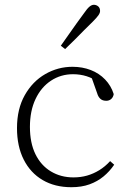

<svg xmlns="http://www.w3.org/2000/svg" viewBox="-20 -769 540 802"><path d="M278 13Q209 13 158 -17Q107 -47 79 -102.5Q51 -158 51 -234Q51 -314 83.5 -371.5Q116 -429 169 -459.5Q222 -490 283 -490Q324 -490 359 -476.5Q394 -463 419 -437Q444 -411 455 -376Q453 -363 444.5 -355.5Q436 -348 424 -348Q408 -348 399 -356.5Q390 -365 386 -379L358 -458L398 -422Q369 -442 342 -450.5Q315 -459 285 -459Q234 -459 193 -432Q152 -405 128.5 -355.5Q105 -306 105 -239Q105 -172 128 -125Q151 -78 192.5 -53Q234 -28 287 -28Q317 -28 343.5 -35.5Q370 -43 394.5 -58Q419 -73 440 -96L457 -81Q438 -53 412.5 -32Q387 -11 354 1Q321 13 278 13ZM234 -578Q251 -602 267.5 -625.5Q284 -649 300 -671.5Q316 -694 331 -714Q344 -733 353.5 -741Q363 -749 372 -749Q382 -749 390 -742.5Q398 -736 398 -723Q398 -715 391 -705Q384 -695 367 -678Q350 -662 331.5 -643Q313 -624 293 -604Q273 -584 252 -564Z"/></svg>

Font: Source Serif 4 18pt Light
Style: Regular
Weight: 300
Designer: Frank Grießhammer
Foundry: Adobe Systems Incorporated
Version: Version 4.004;hotconv 1.0.116;makeotfexe 2.5.65601